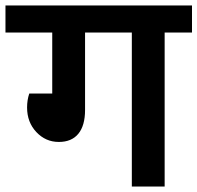

<svg xmlns="http://www.w3.org/2000/svg" viewBox="-40 -682 722 702"><path d="M662 -563H562V0H442V-563H271V-280Q271 -223 246.5 -193Q222 -163 175 -163Q127 -163 93 -199Q59 -235 59 -289Q59 -316 67 -340H151V-563H-20V-662H662Z"/></svg>

Font: MartelSansBold
Style: Bold
Weight: 700
Designer: Dan Reynolds and Mathieu Réguer
Foundry: Dan Reynolds and Mathieu Réguer
Version: Version 1.002; ttfautohint (v1.1) -l 5 -r 5 -G 72 -x 0 -D la